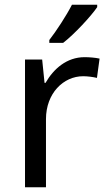

<svg xmlns="http://www.w3.org/2000/svg" viewBox="-20 -786 453 806"><path d="M388 -756V-766H282C259 -721 216 -655 187 -618V-606H245C292 -642 363 -719 388 -756ZM335 -546C260 -546 205 -497 171 -438H167L157 -536H85V0H173V-286C173 -394 246 -466 329 -466C347 -466 370 -463 387 -459L398 -540C380 -544 355 -546 335 -546Z"/></svg>

Font: Noto Sans Caucasian Albanian
Style: Regular
Weight: 400
Designer: Monotype Design Team
Foundry: Monotype Imaging Inc.
Version: Version 2.005